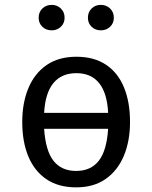

<svg xmlns="http://www.w3.org/2000/svg" viewBox="-20 -776 640 807"><path d="M301 -537.5Q375.5 -537.5 425.8 -503.8Q476 -470 501.2 -408.5Q526.5 -347 526.5 -263.5Q526.5 -183 500.5 -121Q474.5 -59 424.2 -23.8Q374 11.5 300 11.5Q226 11.5 175.5 -22.5Q125 -56.5 99.2 -118.2Q73.5 -180 73.5 -262.5Q73.5 -344 99.5 -406Q125.5 -468 176.2 -502.8Q227 -537.5 301 -537.5ZM434.5 -234.5H165.5Q171.5 -142.5 205 -100Q238.5 -57.5 300 -57.5Q361.5 -57.5 395 -100Q428.5 -142.5 434.5 -234.5ZM301 -468.5Q238.5 -468.5 204.2 -426.5Q170 -384.5 165.5 -301.5H434.5Q430.5 -384.5 396.8 -426.5Q363 -468.5 301 -468.5ZM197.5 -648.5Q173.5 -648.5 158 -663.5Q142.5 -678.5 142.5 -701.5Q142.5 -725 158 -740.2Q173.5 -755.5 197.5 -755.5Q220 -755.5 235.8 -740.2Q251.5 -725 251.5 -701.5Q251.5 -678.5 235.8 -663.5Q220 -648.5 197.5 -648.5ZM403.5 -648.5Q380.5 -648.5 365 -663.5Q349.5 -678.5 349.5 -701.5Q349.5 -725 365 -740.2Q380.5 -755.5 403.5 -755.5Q427 -755.5 442.8 -740.2Q458.5 -725 458.5 -701.5Q458.5 -678.5 442.8 -663.5Q427 -648.5 403.5 -648.5Z"/></svg>

Font: Fast_Mono
Style: Regular
Weight: 400
Monospace: yes
Designer: Carrois Corporate, Edenspiekermann AG, Nikita Prokopov
Foundry: Carrois Corporate, Edenspiekermann AG, Nikita Prokopov
Version: Version 5.002